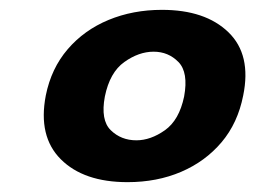

<svg xmlns="http://www.w3.org/2000/svg" viewBox="-20 -720 519 390"><path d="M73 -526Q84 -581 117.5 -620Q151 -659 200.5 -679.5Q250 -700 309 -700Q397 -700 444 -654.5Q491 -609 474 -526Q463 -470 430 -431Q397 -392 348 -371Q299 -350 239 -350Q150 -350 103.5 -396.5Q57 -443 73 -526ZM354 -524Q363 -573 342.5 -594Q322 -615 292 -615Q262 -615 232.5 -594Q203 -573 193 -524Q184 -476 205 -455.5Q226 -435 257 -435Q286 -435 315 -455.5Q344 -476 354 -524Z"/></svg>

Font: Albert Sans ExtraBold
Style: Italic
Weight: 800
Italic angle: -11.25°
Designer: Andreas Rasmussen
Foundry: a.Foundry
Version: Version 1.025